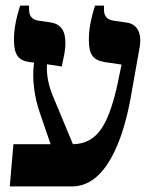

<svg xmlns="http://www.w3.org/2000/svg" viewBox="-20 -667 548 687"><path d="M15 0H238C357 0 420 -160 449 -325L480 -500C488 -548 471 -581 434 -586L387 -593C364 -596 352 -609 352 -632V-647H320C303 -593 298 -557 298 -524C298 -473 312 -452 354 -445L415 -436L397 -350C366 -223 330 -153 241 -151L169 -324C154 -361 146 -396 148 -437L201 -429C208 -463 214 -485 214 -512C214 -558 198 -581 160 -587L118 -593C96 -596 84 -609 84 -633V-647H52C35 -593 30 -557 30 -525C30 -473 44 -451 85 -445L102 -443C93 -386 104 -316 123 -262L161 -151H28Z"/></svg>

Font: Noto Serif Hebrew SemiCondensed
Style: Bold
Weight: 700
Width: 4
Designer: Monotype Design Team
Foundry: Monotype Imaging Inc.
Version: Version 2.004